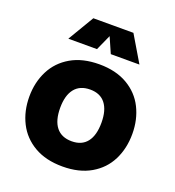

<svg xmlns="http://www.w3.org/2000/svg" viewBox="-147 -925 967 1058"><g transform="rotate(20 337.0 -396.0)"><path d="M35 0ZM35 -283Q35 -367 69.5 -435Q104 -503 172 -542.5Q240 -582 338 -582Q435 -582 503 -542.5Q571 -503 605 -435Q639 -367 639 -283Q639 -198 605 -130Q571 -62 503 -22.5Q435 17 338 17Q240 17 172 -22.5Q104 -62 69.5 -130Q35 -198 35 -283ZM458 -283Q458 -356 427.5 -395Q397 -434 338 -434Q278 -434 247 -395Q216 -356 216 -283Q216 -209 247 -170Q278 -131 338 -131Q397 -131 427.5 -170Q458 -209 458 -283ZM377 -656 337 -747 296 -656H128L219 -809H454L545 -656Z"/></g></svg>

Font: Biryani Heavy
Style: Regular
Weight: 900
Designer: Dan Reynolds and Mathieu Réguer
Foundry: Dan Reynolds and Mathieu Réguer
Version: Version 1.003; ttfautohint (v1.1) -l 5 -r 5 -G 72 -x 0 -D la